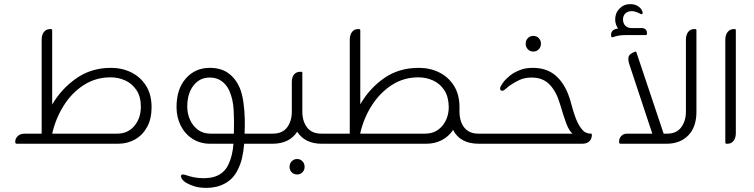

<svg xmlns="http://www.w3.org/2000/svg" viewBox="-20 -697 3658 931"><path d="M518 -368Q572 -368 616.5 -346Q661 -324 688 -281.5Q715 -239 715 -177Q715 -121 693.5 -81.5Q672 -42 635 -21Q598 0 553 0H62Q54 0 54 -7V-11Q54 -25 66 -37Q78 -49 101 -49H182V-504Q182 -528 193 -542Q204 -556 223 -556H228Q233 -556 233 -550V-190Q278 -267 350.5 -317.5Q423 -368 518 -368ZM233 -49H549Q600 -49 631.5 -86.5Q663 -124 663 -179Q663 -229 641.5 -260.5Q620 -292 587 -307Q554 -322 516 -322Q444 -322 386 -284.5Q328 -247 289 -185Q250 -123 233 -49Z M1166 -49H1289V0H1164Q1161 37 1153.5 69.5Q1146 102 1130 132Q1109 172 1070 193Q1031 214 982 214Q948 214 924.5 207Q901 200 882 189Q861 175 858 161Q858 159 857.5 158.5Q857 158 857 158Q857 149 868 149Q872 149 878 151Q901 159 922 163Q943 167 967 167Q982 167 997 165Q1012 163 1023 159Q1067 144 1087.5 101Q1108 58 1112 0H999Q951 0 914 -23.5Q877 -47 856.5 -87.5Q836 -128 836 -178Q836 -266 881.5 -317Q927 -368 997 -368Q1052 -368 1087.5 -342Q1123 -316 1142 -272Q1154 -244 1160 -203Q1166 -162 1167 -119Q1167 -100 1167 -83Q1167 -66 1166 -49ZM888 -180Q888 -146 901.5 -116Q915 -86 940 -67.5Q965 -49 1000 -49H1114Q1116 -108 1113 -162.5Q1110 -217 1092 -257Q1079 -286 1055 -303.5Q1031 -321 997 -321Q948 -321 918 -282Q888 -243 888 -180Z M1538 -49H1571V0H1540Q1459 0 1421 -58Q1383 0 1301 0H1279V-49H1303Q1349 -49 1372 -79Q1395 -109 1395 -156V-299Q1395 -323 1406 -336Q1417 -349 1436 -349H1441Q1446 -349 1446 -344V-156Q1446 -109 1469 -79Q1492 -49 1538 -49ZM1421 74Q1436 74 1446.5 85Q1457 96 1457 112Q1457 128 1446.5 138.5Q1436 149 1421 149Q1405 149 1394.5 138.5Q1384 128 1384 112Q1384 96 1394.5 85Q1405 74 1421 74Z M2299 -49H2332V0H2302Q2211 0 2177 -67Q2155 -34 2121.5 -17Q2088 0 2047 0H1560V-49H1676V-504Q1676 -528 1687 -542Q1698 -556 1716 -556H1721Q1727 -556 1727 -550V-191Q1771 -268 1842.5 -318Q1914 -368 2011 -368Q2065 -368 2109.5 -346Q2154 -324 2181 -281.5Q2208 -239 2208 -177V-154Q2209 -105 2232.5 -77Q2256 -49 2299 -49ZM1727 -49H2042Q2093 -49 2124.5 -86.5Q2156 -124 2156 -179Q2155 -229 2134 -260.5Q2113 -292 2079.5 -307Q2046 -322 2009 -322Q1937 -322 1879.5 -284.5Q1822 -247 1783 -186Q1744 -125 1727 -52Z M2566 -523Q2582 -523 2592.5 -512Q2603 -501 2603 -485Q2603 -469 2592.5 -458Q2582 -447 2566 -447Q2550 -447 2539.5 -458Q2529 -469 2529 -485Q2529 -501 2539.5 -512Q2550 -523 2566 -523ZM2756 -49Q2739 -63 2725.5 -99.5Q2712 -136 2694 -197Q2677 -254 2644.5 -287.5Q2612 -321 2558 -321Q2525 -321 2499.5 -309.5Q2474 -298 2450 -281Q2445 -277 2438.5 -271.5Q2432 -266 2426 -261Q2422 -257 2415 -257Q2405 -257 2405 -268Q2405 -273 2407 -276.5Q2409 -280 2410 -282Q2421 -301 2437 -316.5Q2453 -332 2469 -342Q2489 -354 2511.5 -361Q2534 -368 2564 -368Q2636 -368 2681 -324.5Q2726 -281 2747 -204Q2761 -150 2774.5 -117Q2788 -84 2807 -64Q2813 -57 2823.5 -53Q2834 -49 2845 -49Q2850 -49 2850 -44Q2850 -24 2838 -12Q2826 0 2803 0H2321V-49Z M3111 -527H3021Q3003 -527 2988.5 -525.5Q2974 -524 2959 -519Q2956 -518 2953 -517Q2950 -516 2949 -516Q2943 -516 2943 -528Q2943 -552 2972 -558H2977Q2972 -566 2967.5 -577Q2963 -588 2963 -603Q2963 -634 2984 -655.5Q3005 -677 3036 -677Q3062 -677 3078.5 -663.5Q3095 -650 3096 -636Q3096 -634 3095.5 -631Q3095 -628 3091 -628Q3089 -628 3086 -629.5Q3083 -631 3081 -632Q3059 -643 3044 -643Q3024 -643 3012.5 -632Q3001 -621 3001 -603Q3001 -584 3012 -572.5Q3023 -561 3041 -561H3090Q3117 -561 3117 -536V-533Q3117 -527 3111 -527ZM3346 -556H3351Q3357 -556 3357 -550V-155Q3357 -81 3317.5 -40.5Q3278 0 3212 0H2990Q2982 0 2982 -7V-12Q2982 -26 2992.5 -37.5Q3003 -49 3022 -49H3143L3032 -384Q3026 -402 3027 -416Q3028 -430 3041 -437Q3044 -439 3047 -441Q3050 -443 3056 -445L3061 -447Q3064 -448 3066 -443L3198 -49H3216Q3260 -49 3283 -79.5Q3306 -110 3306 -156V-504Q3306 -528 3317 -542Q3328 -556 3346 -556Z M3508 0H3503Q3497 0 3497 -6V-504Q3497 -528 3508.5 -542Q3520 -556 3538 -556H3543Q3548 -556 3548 -550V-51Q3548 -28 3537 -14Q3526 0 3508 0Z"/></svg>

Font: Zain Light
Style: Regular
Weight: 300
Designer: Zain,Boutros
Foundry: Mobile Telecommunications Company (Zain), 2024
Version: Version 1.51; ttfautohint (v1.8.4)